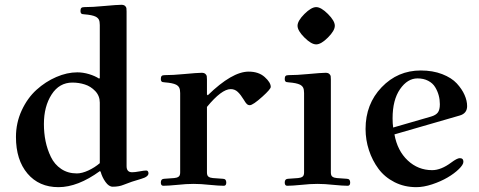

<svg xmlns="http://www.w3.org/2000/svg" viewBox="-20 -773 2008 805"><path d="M46.9 -198.7Q46.9 -257.8 71 -310.1Q95.2 -362.3 133.1 -396.5Q170.9 -430.7 216.1 -450.2Q261.2 -469.7 304.2 -469.7Q328.1 -469.7 353.3 -462.2Q378.4 -454.6 395.5 -443.4L398.4 -445.8V-668Q398.4 -683.1 394.5 -690.7Q390.6 -698.2 381.3 -703.1Q366.7 -710.4 334 -712.9Q327.1 -713.4 324.5 -714.1Q321.8 -714.8 319.6 -717.8Q317.4 -720.7 317.4 -727.1Q317.4 -735.8 320.8 -739.5Q324.2 -743.2 333.5 -743.2Q368.7 -743.2 413.6 -747.6Q471.7 -752.9 488.8 -752.9Q499 -752.9 504.2 -748.3Q509.3 -743.7 510 -738.8Q510.7 -733.9 510.7 -725.1V-76.2Q510.7 -50.8 533.7 -50.8Q545.4 -50.8 563.5 -54.2Q584.5 -58.1 593.3 -58.1Q597.7 -58.1 600.1 -54.7Q602.5 -51.3 602.5 -46.4Q602.5 -31.7 571.3 -22.9Q531.2 -11.7 497.6 2Q479 9.8 452.6 9.8Q436.5 9.8 422.4 -10Q408.2 -29.8 401.9 -53.2L398.9 -55.7Q306.2 11.7 225.1 11.7Q143.6 11.7 95.2 -45.4Q46.9 -102.5 46.9 -198.7ZM164.1 -252.9Q164.1 -215.3 171.1 -180.9Q178.2 -146.5 193.4 -115Q208.5 -83.5 236.6 -64.7Q264.6 -45.9 302.2 -45.9Q323.7 -45.9 350.6 -58.3Q377.4 -70.8 398.4 -88.9V-342.8Q398.4 -371.1 379.4 -391.1Q360.4 -411.1 335.4 -418.9Q310.5 -426.8 283.7 -426.8Q228.5 -426.8 196.3 -376.7Q164.1 -326.7 164.1 -252.9Z M654.3 -7.8Q654.3 -22.9 668 -23.4L710 -26.4Q721.7 -27.3 728.5 -32Q735.4 -36.6 735.4 -49.8V-382.8Q735.4 -397.9 731.4 -405.5Q727.5 -413.1 718.3 -418Q703.6 -425.3 670.9 -427.7Q664.1 -428.2 661.4 -429Q658.7 -429.7 656.5 -432.6Q654.3 -435.5 654.3 -441.9Q654.3 -450.7 657.7 -454.3Q661.1 -458 670.4 -458Q705.6 -458 750.5 -462.4Q808.6 -467.8 825.7 -467.8Q835.9 -467.8 841.1 -463.1Q846.2 -458.5 846.9 -453.6Q847.7 -448.7 847.7 -439.9V-377L851.1 -373.5Q953.1 -472.7 1022.5 -472.7Q1064.5 -472.7 1089.8 -450Q1115.2 -427.2 1115.2 -408.7Q1115.2 -399.4 1080.6 -368.2Q1040.5 -332 1027.3 -332Q1020 -332 1014.6 -337.2Q1009.3 -342.3 1002 -355Q989.3 -376 976.8 -387.7Q964.4 -399.4 947.3 -399.4Q909.2 -399.4 847.7 -324.7V-49.8Q847.7 -36.6 854.5 -32Q861.3 -27.3 873 -26.4L915 -23.4Q928.7 -22.9 928.7 -7.8Q928.7 5.9 918.5 5.9Q898.4 5.9 858.4 2Q821.8 -2 791.5 -2Q761.2 -2 724.6 2Q684.6 5.9 664.6 5.9Q654.3 5.9 654.3 -7.8Z M1256.3 -615.7Q1227.5 -644.5 1227.5 -665Q1227.5 -685.5 1256.3 -714.4Q1285.2 -743.2 1305.7 -743.2Q1326.2 -743.2 1355 -714.4Q1383.8 -685.5 1383.8 -665Q1383.8 -644.5 1355 -615.7Q1326.2 -586.9 1305.7 -586.9Q1285.2 -586.9 1256.3 -615.7ZM1173.8 -7.8Q1173.8 -22.9 1187.5 -23.4L1229.5 -26.4Q1241.2 -27.3 1248 -32Q1254.9 -36.6 1254.9 -49.8V-382.8Q1254.9 -397.9 1251 -405.5Q1247.1 -413.1 1237.8 -418Q1223.1 -425.3 1190.4 -427.7Q1183.6 -428.2 1180.9 -429Q1178.2 -429.7 1176 -432.6Q1173.8 -435.5 1173.8 -441.9Q1173.8 -450.7 1177.2 -454.3Q1180.7 -458 1189.9 -458Q1225.1 -458 1270 -462.4Q1328.1 -467.8 1345.2 -467.8Q1355.5 -467.8 1360.6 -463.1Q1365.7 -458.5 1366.5 -453.6Q1367.2 -448.7 1367.2 -439.9V-49.8Q1367.2 -36.6 1374 -32Q1380.9 -27.3 1392.6 -26.4L1434.6 -23.4Q1448.2 -22.9 1448.2 -7.8Q1448.2 5.9 1438 5.9Q1418 5.9 1377.9 2Q1341.3 -2 1311 -2Q1280.8 -2 1244.1 2Q1204.1 5.9 1184.1 5.9Q1173.8 5.9 1173.8 -7.8Z M1512.7 -232.4Q1512.7 -336.9 1580.1 -407.2Q1647.5 -477.5 1744.1 -477.5Q1794.4 -477.5 1834 -462.2Q1873.5 -446.8 1895.3 -423.1Q1917 -399.4 1927.7 -375Q1938.5 -350.6 1938.5 -328.1Q1938.5 -297.4 1907.2 -288.6L1633.8 -209.5Q1646 -141.1 1689.5 -100.3Q1732.9 -59.6 1792 -59.6Q1829.1 -59.6 1871.6 -91.3Q1896.5 -109.9 1907.7 -109.9Q1922.9 -109.9 1922.9 -94.7Q1922.9 -82.5 1903.8 -64Q1884.8 -45.4 1856.4 -28.8Q1828.1 -12.2 1792 -0.2Q1755.9 11.7 1725.6 11.7Q1675.3 11.7 1634 -9.3Q1592.8 -30.3 1566.9 -65.2Q1541 -100.1 1526.9 -143.3Q1512.7 -186.5 1512.7 -232.4ZM1626 -276.9Q1626 -254.9 1628.4 -238.3L1787.1 -284.2Q1807.1 -290 1815.7 -301.3Q1824.2 -312.5 1824.2 -335.9Q1824.2 -355.5 1819.3 -373.3Q1814.5 -391.1 1804.4 -407.7Q1794.4 -424.3 1775.1 -434.3Q1755.9 -444.3 1730.5 -444.3Q1688.5 -444.3 1657.2 -399.2Q1626 -354 1626 -276.9Z"/></svg>

Font: Monomachus
Style: Medium
Weight: 500
Designer: Alexey Kryukov
Version: Version 1.0